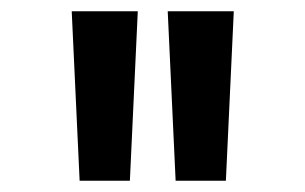

<svg xmlns="http://www.w3.org/2000/svg" viewBox="-20 -790 540 340"><path d="M121 -470 107 -770H224L210 -470ZM291 -470 277 -770H394L380 -470Z"/></svg>

Font: M PLUS Code Latin Medium
Style: Regular
Weight: 500
Designer: Coji Morishita
Foundry: UNDERFOREST DESIGN
Version: Version 1.002; ttfautohint (v1.8.3)